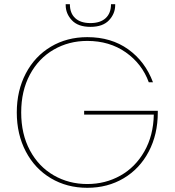

<svg xmlns="http://www.w3.org/2000/svg" viewBox="-20 -887 832 915"><path d="M689 -495Q657 -583 579.5 -637.5Q502 -692 396 -692Q308 -692 236 -650.5Q164 -609 122.5 -531.5Q81 -454 81 -351Q81 -248 122.5 -170.5Q164 -93 236 -51.5Q308 -10 396 -10Q482 -10 553.5 -50Q625 -90 668 -165.5Q711 -241 713 -341H381V-359H732V-351Q732 -247 689 -165Q646 -83 569.5 -37.5Q493 8 396 8Q299 8 222.5 -37.5Q146 -83 103 -165Q60 -247 60 -351Q60 -455 103 -537Q146 -619 222.5 -664.5Q299 -710 396 -710Q510 -710 591 -652Q672 -594 709 -495ZM529 -863Q529 -822 499.5 -790.5Q470 -759 411 -759Q352 -759 322.5 -790.5Q293 -822 293 -863V-867H313Q313 -824 338.5 -800.5Q364 -777 411 -777Q458 -777 483.5 -800.5Q509 -824 509 -867H529Z"/></svg>

Font: Fz Poppins Thin
Style: Regular
Weight: 100
Designer: Ninad Kale (Devanagari), Jonny Pinhorn (Latin)
Foundry: Indian Type Foundry
Version: Vit hóa bi Vntype.Com & FontZin.Com